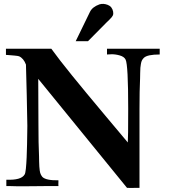

<svg xmlns="http://www.w3.org/2000/svg" viewBox="-20 -939 859 969"><path d="M551 -880Q553 -869 549.5 -861Q546 -853 532.5 -840Q519 -827 518 -826L424 -731H362L434 -879Q446 -904 482 -917Q501 -923 523.5 -914.5Q546 -906 551 -880ZM786 -693V-664Q723 -664 706 -647Q700 -641 696.5 -634.5Q693 -628 691 -615.5Q689 -603 688.5 -597Q688 -591 687.5 -571Q687 -551 687 -544Q684 -483 684 -387V9Q621 10 621 9Q296 -389 173 -541Q174 -366 174 -309Q174 -213 177 -151Q177 -141 177.5 -124Q178 -107 178.5 -98.5Q179 -90 180.5 -78.5Q182 -67 185.5 -59.5Q189 -52 194 -46Q212 -28 275 -29Q274 0 275 0Q276 0 261 0Q246 0 223 0Q200 0 172 0.5Q144 1 116 1Q88 1 64.5 1Q41 1 26 0H12V-32Q87 -29 104 -58Q108 -63 110.5 -87Q113 -111 114.5 -144.5Q116 -178 116.5 -208.5Q117 -239 117.5 -269Q118 -299 118 -304Q118 -322 115 -458.5Q112 -595 111 -613Q99 -645 76 -655Q70 -657 53.5 -658.5Q37 -660 24 -661L10 -662V-693H239Q278 -639 344.5 -557Q411 -475 510.5 -356.5Q610 -238 625 -220Q627 -239 627 -391Q627 -611 614 -638Q607 -653 583.5 -659.5Q560 -666 540 -665L520 -664V-693Z"/></svg>

Font: GFS Artemisia
Style: Bold
Weight: 700
Designer: Designed by Takis Katsoulidis.
Foundry: Designed by Takis Katsoulidis.
Version: Version 1.0